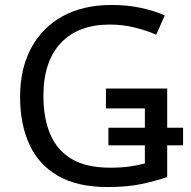

<svg xmlns="http://www.w3.org/2000/svg" viewBox="-20 -744 768 774"><path d="M413 10Q292 10 214 -35Q136 -80 98.5 -161.5Q61 -243 61 -354Q61 -466 105 -549Q149 -632 231.5 -678Q314 -724 431 -724Q491 -724 544.5 -713Q598 -702 644 -682L610 -604Q572 -621 523 -633Q474 -645 423 -645Q295 -645 225 -570.5Q155 -496 155 -357Q155 -268 182.5 -203Q210 -138 269 -103Q328 -68 424 -68Q471 -68 504 -73Q537 -78 564 -85V-158H417V-229H564V-307H407V-387H654V-229H718V-158H654V-30Q602 -13 547 -1.5Q492 10 413 10Z"/></svg>

Font: TSCustom
Style: Regular
Weight: 400
Designer: Monotype Design Team
Foundry: Monotype Imaging Inc.
Version: Version 2.004; ttfautohint (v1.8.3) -l 8 -r 50 -G 200 -x 14 